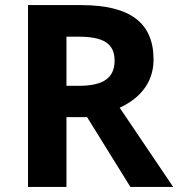

<svg xmlns="http://www.w3.org/2000/svg" viewBox="-20 -800 700 754"><path d="M298 -780H90V-66H241V-340H322L492 -66H660L450 -377C520 -409 583 -468 583 -566C583 -710 492 -780 298 -780ZM287 -656C385 -656 430 -630 430 -562C430 -497 390 -463 290 -463H241V-656Z"/></svg>

Font: Noto Sans Malayalam UI
Style: Bold
Weight: 700
Designer: Jelle Bosma - Monotype Design Team
Foundry: Monotype Imaging Inc.
Version: Version 2.104